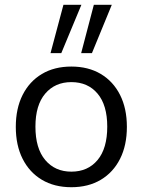

<svg xmlns="http://www.w3.org/2000/svg" viewBox="-20 -773 596 802"><path d="M278 9Q207 9 155 -22Q103 -53 74.5 -109.5Q46 -166 46 -243Q46 -320 74.5 -376.5Q103 -433 155 -464Q207 -495 278 -495Q349 -495 401 -464Q453 -433 481.5 -376.5Q510 -320 510 -243Q510 -166 481.5 -109.5Q453 -53 401 -22Q349 9 278 9ZM278 -56Q347 -56 387.5 -104.5Q428 -153 428 -244Q428 -334 387.5 -382Q347 -430 278 -430Q210 -430 169 -382Q128 -334 128 -244Q128 -153 169 -104.5Q210 -56 278 -56ZM319 -551 372 -753H447L364 -551ZM191 -551 245 -753H320L236 -551Z"/></svg>

Font: Nunito Sans 12pt ExtraLight 12pt
Style: Regular
Weight: 400
Version: Version 3.101;gftools[0.9.27]